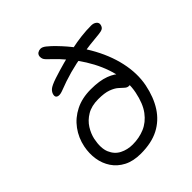

<svg xmlns="http://www.w3.org/2000/svg" viewBox="-214 -885 1019 1019"><g transform="rotate(-45 295.0 -375.5)"><path d="M248 10Q191 10 151.5 -10.5Q112 -31 89 -65.5Q66 -100 59.5 -142.5Q53 -185 62 -230Q73 -284 104.5 -327Q136 -370 185.5 -395Q235 -420 301 -420Q366 -420 408.5 -404Q451 -388 470 -364Q489 -340 484 -315Q481 -302 475.5 -295.5Q470 -289 457 -289Q444 -289 433.5 -299Q423 -309 408 -322Q393 -335 366 -345Q339 -355 292 -355Q241 -355 207 -334.5Q173 -314 154 -283.5Q135 -253 128 -221Q116 -161 131.5 -124.5Q147 -88 179.5 -71.5Q212 -55 251 -55Q300 -55 341.5 -72.5Q383 -90 413 -130Q443 -170 457 -239Q471 -307 452 -383.5Q433 -460 385 -537Q337 -614 264 -683Q240 -705 235.5 -714.5Q231 -724 232 -736Q234 -749 243.5 -755Q253 -761 264 -761Q271 -761 278 -758Q285 -755 294 -748Q303 -741 316 -729Q397 -651 448 -564Q499 -477 518 -391Q537 -305 522 -229Q507 -154 472.5 -100.5Q438 -47 383 -18.5Q328 10 248 10ZM185 -521Q163 -513 150 -518Q137 -523 140 -539Q143 -555 156.5 -567Q170 -579 212 -593Q301 -622 385.5 -640Q470 -658 541 -658Q560 -658 571.5 -648.5Q583 -639 580 -625Q577 -611 568 -605Q559 -599 539 -597Q460 -590 401.5 -580.5Q343 -571 292 -557Q241 -543 185 -521Z"/></g></svg>

Font: Shantell Sans Light
Style: Italic
Weight: 300
Italic angle: -11°
Designer: Stephen Nixon, Anya Danilova, Shantell Martin
Foundry: Arrow Type
Version: Version 1.008;[ac192a2d6]